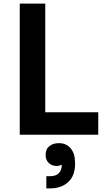

<svg xmlns="http://www.w3.org/2000/svg" viewBox="-20 -750 593 1069"><path d="M90 -730H232V-125H527V0H90ZM238 231H259Q292 231 308 214Q324 197 324 167Q310 174 295 174Q269 174 251.5 157.5Q234 141 234 113Q234 80 255 63.5Q276 47 308 47Q349 47 373.5 76Q398 105 398 157V163Q398 228 360 263.5Q322 299 257 299H238Z"/></svg>

Font: Sora-SIA SemiBold
Style: Regular
Weight: 600
Designer: Jonathan Barnbrook, Julián Moncada
Foundry: Barnbrook Fonts
Version: Version 2.000